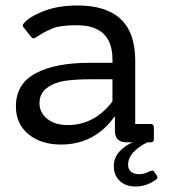

<svg xmlns="http://www.w3.org/2000/svg" viewBox="-20 -519 620 700"><path d="M517 0Q447 35 447 82Q447 98 457.5 107Q468 116 487 116Q506 116 521.5 107.5Q537 99 542 107L551 120Q554 124 554 128.5Q554 133 547 137Q513 161 475.5 161Q438 161 416.5 140.5Q395 120 395 87.5Q395 55 416.5 32.5Q438 10 464 0H442Q399 0 399 -42V-93H397Q324 8 202 8Q130 8 84 -29.5Q38 -67 38 -131Q38 -213 109.5 -251.5Q181 -290 306 -290H390V-302Q390 -427 260 -427Q199 -427 172 -415.5Q145 -404 133.5 -397Q122 -390 116 -386Q101 -374 94 -384L66 -419Q59 -427 68 -435Q85 -457 138 -478Q191 -499 263 -499Q473 -499 473 -299V-67H529Q541 -67 541 -55V-12Q541 0 529 0ZM390 -230H311Q253 -230 215 -224Q177 -218 150.5 -198Q124 -178 124 -143Q124 -108 152.5 -85.5Q181 -63 227 -63Q324 -63 390 -149Z"/></svg>

Font: Sanchez
Style: Regular
Weight: 400
Designer: Daniel Hernández
Foundry: LatinoType
Version: Version 1.001